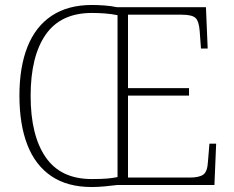

<svg xmlns="http://www.w3.org/2000/svg" viewBox="-20 -743 939 771"><path d="M348 8Q251 8 186.5 -35.5Q122 -79 90 -161Q58 -243 58 -359Q58 -474 90.5 -555.5Q123 -637 188 -680Q253 -723 349 -723Q373 -723 400 -721Q427 -719 450 -714H807L814 -548H787L782 -617Q779 -658 765 -671Q751 -684 710 -684H494V-389H739V-359H494V-30H742Q780 -30 796.5 -42Q813 -54 815 -93L821 -166H848L841 0H450Q427 3 399.5 5.5Q372 8 348 8ZM348 -24Q387 -24 410 -26Q433 -28 452 -32V-682Q428 -687 401.5 -689Q375 -691 349 -691Q224 -691 163.5 -604Q103 -517 103 -358Q103 -199 163.5 -111.5Q224 -24 348 -24Z"/></svg>

Font: Noto Serif Hentaigana ExtraLight
Style: Regular
Weight: 200
Designer: Kazuhiro Yamada
Foundry: nipponia
Version: Version 1.000